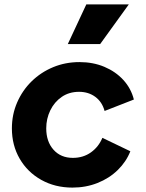

<svg xmlns="http://www.w3.org/2000/svg" viewBox="-20 -840 662 872"><path d="M309 12Q230 12 167.5 -23Q105 -58 69.5 -119Q34 -180 34 -257Q34 -320 58 -375Q82 -430 124 -471Q166 -512 221.5 -535Q277 -558 341 -558Q403 -558 454 -536.5Q505 -515 540 -477Q575 -439 588 -388L455 -336Q444 -377 413 -400Q382 -423 339 -423Q294 -423 260.5 -400Q227 -377 208.5 -339Q190 -301 190 -257Q190 -197 223 -160Q256 -123 311 -123Q358 -123 393 -148Q428 -173 445 -214L572 -153Q553 -105 514.5 -67.5Q476 -30 423 -9Q370 12 309 12ZM288 -640 372 -820H565L435 -640Z"/></svg>

Font: Plus Jakarta Sans ExtraBold
Style: Italic
Weight: 800
Italic angle: -8°
Designer: Gumpita Rahayu
Foundry: Tokotype
Version: Version 2.071; ttfautohint (v1.8.4.7-5d5b);gftools[0.9.29]